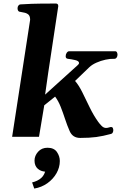

<svg xmlns="http://www.w3.org/2000/svg" viewBox="-20 -776 686 1089"><path d="M253.4 -362.8 235.8 -239.3 420.4 -406.2Q428.2 -412.6 428.2 -418.9Q428.2 -430.2 406 -435.3Q383.8 -440.4 365.2 -442.4Q352.5 -443.8 352.5 -457Q352.5 -468.3 358.6 -476.8Q364.7 -485.4 372.6 -485.4H632.8Q640.6 -485.4 643.6 -478.5Q646.5 -471.7 646.5 -465.8Q646.5 -456.5 641.4 -449.2Q636.2 -441.9 627.4 -442.4Q606 -443.4 578.6 -437.5Q551.3 -431.6 526.4 -420.4Q501.5 -409.2 486.3 -394.5L405.8 -316.9Q427.2 -292.5 447.3 -251.7Q467.3 -210.9 489 -166.3Q510.7 -121.6 536.6 -85.4Q544.9 -73.7 556.4 -62Q567.9 -50.3 581.5 -50.3Q588.9 -50.3 597.7 -53Q606.4 -55.7 610.4 -55.7Q617.2 -55.7 619.9 -49.8Q622.6 -43.9 622.6 -37.1Q622.6 -31.7 619.9 -25.1Q617.2 -18.6 610.4 -16.6Q564 -3.9 525.9 1.2Q487.8 6.3 434.6 6.3Q413.6 6.3 398.7 -3.2Q383.8 -12.7 375 -32.7Q360.8 -64.9 349.1 -100.8Q337.4 -136.7 324.2 -170.2Q311 -203.6 292.5 -228L231 -178.7L201.2 0H48.8L150.9 -663.6Q150.9 -686 140.1 -694.3Q129.4 -702.6 115 -704.8Q100.6 -707 88.9 -710Q79.6 -714.4 79.6 -729.5Q79.6 -737.8 84.2 -744.1Q88.9 -750.5 94.7 -751Q164.6 -755.4 216.6 -755.6Q268.6 -755.9 298.3 -755.9Q302.2 -755.9 306.4 -752.9Q310.5 -750 310.5 -741.2ZM249.5 62Q286.1 62 302.7 85.9Q319.3 109.9 319.3 137.2Q319.3 173.3 300.3 206.8Q281.2 240.2 248.5 263.4Q215.8 286.6 174.3 293.5L162.1 258.8Q193.8 251 213.9 233.4Q233.9 215.8 240.2 180.7L246.6 198.2Q213.9 198.2 194.8 181.6Q175.8 165 175.8 134.8Q175.8 107.4 196 84.7Q216.3 62 249.5 62Z"/></svg>

Font: Gelasio
Style: Italic
Weight: 400
Italic angle: -8.5°
Designer: Eben Sorkin
Foundry: Eben Sorkin
Version: Version 1.008